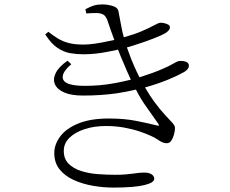

<svg xmlns="http://www.w3.org/2000/svg" viewBox="-20 -806 1040 870"><path d="M199 -662 185 -650Q212 -608 240.5 -589Q269 -570 298.5 -565Q328 -560 359 -560Q412 -560 471 -572Q493 -576 515 -581Q527 -549 540 -520Q556 -481 573 -445Q537 -436 499 -429Q434 -417 366 -417Q279 -417 266.5 -445Q254 -473 303 -515L286 -531Q246 -503 232.5 -475Q219 -447 229 -424Q239 -401 271 -387Q303 -373 356 -373Q437 -373 508 -383Q554 -390 596 -400Q620 -353 646 -318Q681 -269 696 -247Q701 -240 700 -237Q700 -237 700 -237Q699 -235 689 -238Q653 -247 598.5 -258Q544 -269 473 -269Q390 -269 335 -246.5Q280 -224 253 -188Q226 -152 226 -112Q226 -68 250.5 -38Q275 -8 315 10Q355 28 402 36Q449 44 493 44Q542 44 577.5 41Q613 38 635 32.5Q657 27 668 20Q679 13 679 3Q679 -8 667 -16Q655 -24 634 -24Q621 -24 608 -22.5Q595 -21 580.5 -19Q566 -17 547 -15.5Q528 -14 501 -14Q464 -14 423.5 -17Q383 -20 348 -31Q313 -42 291 -64Q269 -86 269 -122Q269 -157 295 -182Q321 -207 364 -221Q407 -235 461 -235Q503 -235 542 -228Q581 -221 612 -210.5Q643 -200 662 -191Q681 -183 693 -174.5Q705 -166 715 -161.5Q725 -157 736 -157Q748 -157 756 -168.5Q764 -180 768.5 -197Q773 -214 773 -226Q773 -236 761.5 -249Q750 -262 728.5 -284.5Q707 -307 679 -345Q659 -372 637 -410Q638 -410 638 -410Q698 -427 742.5 -445.5Q787 -464 815 -480Q827 -488 831.5 -494.5Q836 -501 836 -509Q836 -516 831 -521Q826 -526 817 -528Q808 -530 797 -530Q789 -530 780.5 -526Q772 -522 758.5 -514Q745 -506 717 -494Q676 -476 619 -458Q616 -457 612 -456Q598 -483 587 -509Q573 -540 564 -567Q559 -580 555 -591Q570 -596 585 -600Q639 -617 678 -632.5Q717 -648 730 -656Q740 -663 745 -669Q750 -675 750 -682Q750 -690 743 -694Q736 -698 726.5 -700.5Q717 -703 708 -703Q699 -703 679.5 -692Q660 -681 623 -665Q591 -651 541 -637Q537 -651 534 -665Q529 -689 525 -711Q521 -733 517 -754Q514 -772 490.5 -779Q467 -786 443 -786Q423 -786 405.5 -781Q388 -776 367 -764L371 -745Q383 -746 394 -746.5Q405 -747 418 -747Q441 -746 451 -738Q461 -730 467 -713Q482 -668 498 -625Q484 -622 469 -619Q438 -612 409 -608Q380 -604 359 -604Q319 -604 292 -611Q265 -618 244 -630.5Q223 -643 199 -662Z"/></svg>

Font: Early Summer Mincho Light
Style: Regular
Weight: 300
Designer: GuiWonder
Version: Version 1.002